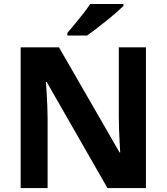

<svg xmlns="http://www.w3.org/2000/svg" viewBox="-20 -954 845 974"><path d="M720.3 0H525.1L216.9 -538.1H212.9Q214.9 -515.1 216.7 -483Q218.5 -450.9 220 -416.9Q221.5 -382.9 221.5 -352V0H84.8V-714H279.1L586.3 -181H589.7Q588.7 -201.2 586.9 -232.6Q585.1 -264 583.9 -298.3Q582.7 -332.7 582.7 -359.8V-714H720.3ZM606.1 -923.6Q591.6 -909.6 568.5 -889.3Q545.4 -869 518.5 -847.5Q491.6 -826 466.2 -806.5Q440.8 -787 421.6 -773.6H321.5V-786.8Q337.7 -805.8 359.2 -831.5Q380.7 -857.2 401.9 -884.4Q423.2 -911.6 437.3 -933.6H606.1Z"/></svg>

Font: Noto Sans Meetei Mayek
Style: Regular
Weight: 400
Designer: Monotype Design Team and Neelakash Kshetrimayum
Foundry: Monotype Imaging Inc.
Version: Version 2.002